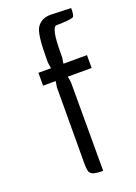

<svg xmlns="http://www.w3.org/2000/svg" viewBox="-128 -594 538 758"><g transform="rotate(-20 140.5 -215.0)"><path d="M62 -287V-341H115L111 -366V-382Q111 -488 128 -512Q147 -540 186 -540L271 -537Q271 -506 265 -501Q259 -496 221 -494L193 -493Q171 -492 171 -382V-366L167 -341H266V-287H166L170 -262V110Q137 110 126 104.5Q115 99 112.5 88Q110 77 110 58L111 -262L115 -287Z"/></g></svg>

Font: Economica
Style: Regular
Weight: 400
Designer: Vicente Lamonaca
Foundry: Vicente Lamonaca
Version: Version 1.101